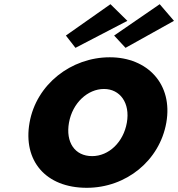

<svg xmlns="http://www.w3.org/2000/svg" viewBox="-20 -880 849 915"><path d="M308.7 -295.3C325.4 -389.6 398.2 -456 475.5 -456C551.7 -456 601.2 -389.6 584.5 -295.3C568.2 -202.4 498.7 -136 419.1 -136C336 -136 292.3 -202.4 308.7 -295.3ZM120.8 -295.4C88.8 -114.4 197.4 15 393.5 15C581.1 15 740.6 -114.4 772.6 -295.4C804.9 -478.7 683.4 -607 503.2 -607C319.8 -607 153.1 -478.7 120.8 -295.4ZM523.9 -710.6 578.2 -652 809.1 -780.7 741.1 -860ZM294 -710.6 339.6 -652 587 -780.7 506.4 -860Z"/></svg>

Font: Hussar Wysoki
Style: Obl
Weight: 700
Foundry: Cannot Into Space Fonts
Version: Version 0.92